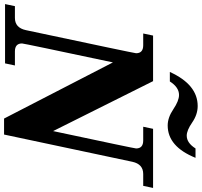

<svg xmlns="http://www.w3.org/2000/svg" viewBox="-73 -949 998 950"><g transform="rotate(90 426.0 -474.0)"><path d="M616.7 4.9H537.6L259.8 -533.7Q166 -92.3 166 -84Q166 -48.8 205.6 -48.8H274.9L264.6 0H-28.8L-18.6 -48.8H39.6Q88.4 -48.8 100.1 -103Q214.4 -640.6 214.4 -648.4Q214.4 -683.6 174.8 -683.6H116.7L127 -732.4H352.5L599.6 -237.8Q685.5 -640.6 685.5 -648.4Q685.5 -683.6 646 -683.6H578.1L588.4 -732.4H880.9L870.6 -683.6H812Q763.2 -683.6 751.5 -629.9ZM571.8 -804.7Q532.7 -804.7 491.2 -832.8Q449.7 -860.8 420.9 -860.8Q382.8 -860.8 354 -815.4H307.1Q369.6 -953.1 475.6 -953.1Q517.6 -953.1 556.9 -926Q596.2 -898.9 622.1 -898.9Q658.2 -898.9 685.5 -942.4H731.9Q676.3 -804.7 571.8 -804.7Z"/></g></svg>

Font: Munson
Style: Bold Italic
Weight: 700
Italic angle: -12°
Designer: Paul James MIller
Foundry: High-Logic / Made with FontCreator
Version: Version 2.10;May 5, 2019;FontCreator 11.5.0.2430 64-bit